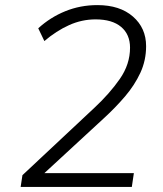

<svg xmlns="http://www.w3.org/2000/svg" viewBox="-20 -733 640 753"><path d="M61 0 68 -46 351 -311Q410 -366 450 -423.5Q490 -481 490 -546Q490 -598 455 -627.5Q420 -657 355 -657Q301 -657 251 -634.5Q201 -612 154 -572L130 -622Q177 -665 236 -689Q295 -713 362 -713Q450 -713 501.5 -668Q553 -623 553 -552Q553 -496 530.5 -447.5Q508 -399 470.5 -355Q433 -311 386 -268L154 -54H505L497 0Z"/></svg>

Font: Nunito Sans Light
Style: Italic
Weight: 300
Italic angle: -9°
Designer: Vernon Adams
Foundry: Vernon Adams
Version: Version 3.006; ttfautohint (v1.8.3)